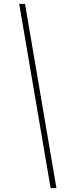

<svg xmlns="http://www.w3.org/2000/svg" viewBox="-20 -760 355 990"><path d="M109 -740 271 210H241L79 -740Z"/></svg>

Font: Georama SemiCondensed ExtraLight
Style: Italic
Weight: 200
Width: 4
Italic angle: -9°
Designer: Jean-Baptiste Levee
Foundry: Production Type
Version: Version 1.000